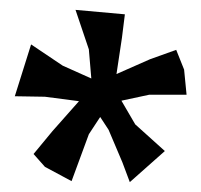

<svg xmlns="http://www.w3.org/2000/svg" viewBox="-20 -722 408 389"><path d="M233 -693 227 -645 216 -572 284 -602 337 -621 353 -581 358 -530H282L226 -518L254 -470L314 -416L243 -353L228 -393L200 -459L183 -485L160 -450L125 -355L71 -384L48 -410L86 -456L140 -517L71 -526L10 -527L43 -632L107 -589L165 -563L160 -622L133 -702Z"/></svg>

Font: Underdog
Style: Regular
Weight: 400
Designer: Sergey Steblina
Foundry: Sergey Steblina, Jovanny Lemonad
Version: Version 1.001; ttfautohint (v0.9)